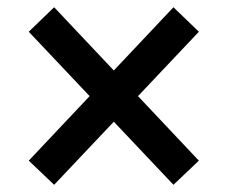

<svg xmlns="http://www.w3.org/2000/svg" viewBox="-20 -600 626 528"><path d="M128.9 -91.8 526.9 -512.7 457 -580.1 59.1 -158.2ZM457 -91.8 526.9 -158.2 128.9 -580.1 59.1 -512.7Z"/></svg>

Font: Cascadia Mono Medium
Style: Regular
Weight: 500
Monospace: yes
Designer: Aaron Bell
Foundry: Saja Typeworks
Version: Version 2407.024